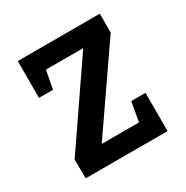

<svg xmlns="http://www.w3.org/2000/svg" viewBox="-120 -586 664 687"><g transform="rotate(-30 212.0 -242.5)"><path d="M43 0 42 -78 268 -408H114L100 -333H42V-485H381V-407L154 -78H308L322 -158H381V0Z"/></g></svg>

Font: Kreon
Style: Regular
Weight: 400
Designer: Julia Petretta
Foundry: Julia Petretta and Eli Heuer
Version: Version 2.002